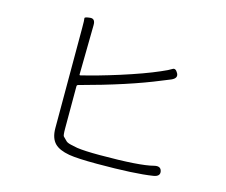

<svg xmlns="http://www.w3.org/2000/svg" viewBox="-104 -896 1208 1027"><g transform="rotate(15 500.0 -382.5)"><path d="M512 -10Q403 -10 356 -18Q300 -28 275 -53Q247 -81 247 -137V-691Q247 -737 245 -744.5Q243 -752 273 -755Q303 -759 302 -721L298 -448Q298 -443 303 -444Q394 -466 508 -502Q634 -542 714 -577Q754 -594 770 -604.5Q786 -615 800 -589Q813 -564 779 -549L732 -530Q567 -461 305 -391Q298 -389 298 -382V-149Q298 -109 303 -105Q316 -92 323.5 -84.5Q331 -77 354 -72Q371 -68 388 -65Q430 -59 513 -59Q734 -59 809 -79Q845 -88 851 -60Q857 -32 820 -26Q720 -10 512 -10Z"/></g></svg>

Font: Resource Han Rounded KR Light
Style: Regular
Weight: 300
Designer: Cyano Hao (round all glyphs); Ryoko NISHIZUKA 西塚涼子 (kana, bopomofo & ideographs); Paul D. Hunt (Latin, Greek & Cyrillic)
Foundry: Cyano Hao
Version: 0.990